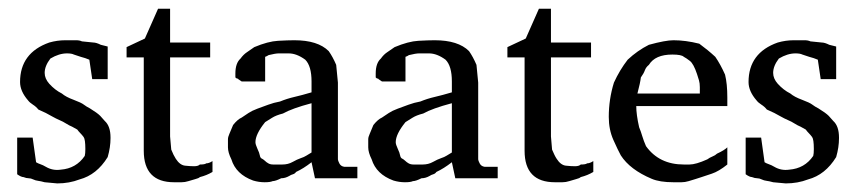

<svg xmlns="http://www.w3.org/2000/svg" viewBox="-20 -415 1993 447"><path d="M214.7 -310.7 230.7 -306.7V-230.7H194.7L188 -276Q178.7 -280 168 -282.7L152 -288Q146.7 -290.7 136 -290.7Q117.3 -290.7 97.3 -278.7Q84 -261.3 84 -245.3Q84 -232 94.7 -220Q108 -205.3 124 -197.3Q133.3 -189.3 151.3 -182.7Q169.3 -176 175.3 -171.3Q181.3 -166.7 189.3 -162.7Q206.7 -152 213.3 -145.3L224 -133.3Q237.3 -121.3 237.3 -94.7V-93.3Q237.3 -72 230.7 -49.3Q205.3 -8 165.3 2.7Q141.3 12 113.3 12L84 9.3Q74.7 6.7 68.7 6Q62.7 5.3 57.3 2.7Q52 0 46.7 0Q41.3 0 34.7 -2.7Q29.3 -2.7 20 -9.3V-94.7H56L64 -37.3Q68 -34.7 74 -32.7Q80 -30.7 86.7 -26.7Q102.7 -17.3 121.3 -20Q157.3 -22.7 177.3 -52Q178.7 -57.3 178.7 -68Q178.7 -90.7 174.7 -96Q170.7 -101.3 166.7 -105.3Q162.7 -109.3 160 -113.3L148 -120Q141.3 -122.7 134 -127.3Q126.7 -132 118.7 -135.3Q110.7 -138.7 101.3 -144Q88 -152 69.3 -160Q64 -166.7 56.7 -171.3Q49.3 -176 45.3 -181.3Q26.7 -202.7 26.7 -224Q26.7 -292 94.7 -316Q113.3 -321.3 132 -321.3H157.3Q165.3 -321.3 170.7 -318.7L197.3 -316Q204 -316 214.7 -310.7Z M460 -34.7Q466.7 -34.7 474.7 -40V-14.7Q461.3 -6.7 445.3 -2.7Q442.7 0 434.7 2Q426.7 4 418.7 6.7Q410.7 9.3 402.7 9.3H385.3Q314.7 9.3 314.7 -64V-281.3H274.7V-305.3L317.3 -325.3L348 -394.7H376V-316H469.3V-281.3H376V-97.3Q376 -97.3 378.7 -66.7Q381.3 -60 384 -54.7Q386.7 -49.3 389.3 -45.3Q398.7 -30.7 410.7 -29.3Q422.7 -28 432 -28Q441.3 -28 445.3 -32Q457.3 -32 460 -34.7Z M705.3 -174.7Q660 -162.7 638.7 -150.7Q622.7 -146.7 613.3 -140.7Q604 -134.7 597.3 -130.7Q574.7 -102.7 574.7 -84Q574.7 -78.7 579.3 -68.7Q584 -58.7 584.7 -54Q585.3 -49.3 588 -46.7Q593.3 -44 596.7 -40.7Q600 -37.3 604.7 -34.7Q609.3 -32 616 -32Q628 -32 637.3 -32Q650.7 -32 661.3 -38Q672 -44 680 -46.7Q688 -49.3 693.3 -52.7Q698.7 -56 705.3 -60ZM762.7 -264 766.7 -222.7V-44Q766.7 -41.3 770 -34.7Q773.3 -28 781.3 -26.7H812V0H713.3L705.3 -37.3Q686.7 -22.7 669.3 -14.7Q666.7 -10.7 662 -9.3Q657.3 -8 653.3 -5.3Q644 0 634.7 0Q621.3 6.7 614.7 6.7Q609.3 9.3 596 9.3Q582.7 9.3 569.3 5.3Q529.3 -9.3 518.7 -44Q510.7 -60 510.7 -72V-90.7Q510.7 -96 514 -103.3Q517.3 -110.7 522.7 -124Q533.3 -137.3 542.7 -141.3Q550.7 -146.7 558.7 -152Q566.7 -157.3 579.3 -162Q592 -166.7 604.7 -171.3Q617.3 -176 632 -178.7Q648 -185.3 665.3 -189.3Q682.7 -193.3 705.3 -200V-225.3Q705.3 -261.3 690.7 -276Q670.7 -290.7 652 -290.7H629.3Q621.3 -290.7 605.3 -286.7Q601.3 -284 597.3 -282.7V-225.3H542.7L534.7 -230.7Q534.7 -232 532.7 -232Q530.7 -232 528 -234.7V-244Q528 -268 540 -278.7Q546.7 -288 554.7 -293.3Q562.7 -298.7 572 -305.3Q604 -318.7 627.3 -320Q650.7 -321.3 665.3 -321.3Q720 -321.3 745.3 -296Q754.7 -282.7 762.7 -264Z M1032 -174.7Q986.7 -162.7 965.3 -150.7Q949.3 -146.7 940 -140.7Q930.7 -134.7 924 -130.7Q901.3 -102.7 901.3 -84Q901.3 -78.7 906 -68.7Q910.7 -58.7 911.3 -54Q912 -49.3 914.7 -46.7Q920 -44 923.3 -40.7Q926.7 -37.3 931.3 -34.7Q936 -32 942.7 -32Q954.7 -32 964 -32Q977.3 -32 988 -38Q998.7 -44 1006.7 -46.7Q1014.7 -49.3 1020 -52.7Q1025.3 -56 1032 -60ZM1089.3 -264 1093.3 -222.7V-44Q1093.3 -41.3 1096.7 -34.7Q1100 -28 1108 -26.7H1138.7V0H1040L1032 -37.3Q1013.3 -22.7 996 -14.7Q993.3 -10.7 988.7 -9.3Q984 -8 980 -5.3Q970.7 0 961.3 0Q948 6.7 941.3 6.7Q936 9.3 922.7 9.3Q909.3 9.3 896 5.3Q856 -9.3 845.3 -44Q837.3 -60 837.3 -72V-90.7Q837.3 -96 840.7 -103.3Q844 -110.7 849.3 -124Q860 -137.3 869.3 -141.3Q877.3 -146.7 885.3 -152Q893.3 -157.3 906 -162Q918.7 -166.7 931.3 -171.3Q944 -176 958.7 -178.7Q974.7 -185.3 992 -189.3Q1009.3 -193.3 1032 -200V-225.3Q1032 -261.3 1017.3 -276Q997.3 -290.7 978.7 -290.7H956Q948 -290.7 932 -286.7Q928 -284 924 -282.7V-225.3H869.3L861.3 -230.7Q861.3 -232 859.3 -232Q857.3 -232 854.7 -234.7V-244Q854.7 -268 866.7 -278.7Q873.3 -288 881.3 -293.3Q889.3 -298.7 898.7 -305.3Q930.7 -318.7 954 -320Q977.3 -321.3 992 -321.3Q1046.7 -321.3 1072 -296Q1081.3 -282.7 1089.3 -264Z M1346.7 -34.7Q1353.3 -34.7 1361.3 -40V-14.7Q1348 -6.7 1332 -2.7Q1329.3 0 1321.3 2Q1313.3 4 1305.3 6.7Q1297.3 9.3 1289.3 9.3H1272Q1201.3 9.3 1201.3 -64V-281.3H1161.3V-305.3L1204 -325.3L1234.7 -394.7H1262.7V-316H1356V-281.3H1262.7V-97.3Q1262.7 -97.3 1265.3 -66.7Q1268 -60 1270.7 -54.7Q1273.3 -49.3 1276 -45.3Q1285.3 -30.7 1297.3 -29.3Q1309.3 -28 1318.7 -28Q1328 -28 1332 -32Q1344 -32 1346.7 -34.7Z M1673.3 -32Q1653.3 -16 1637.3 -10.7Q1621.3 -5.3 1613.3 -2.7Q1605.3 0 1598.7 2Q1592 4 1583.3 6.7Q1574.7 9.3 1566.7 9.3H1548Q1516 9.3 1497.3 1.3Q1446.7 -20 1425.3 -53.3Q1418.7 -65.3 1408 -89.3Q1397.3 -113.3 1397.3 -142.7Q1397.3 -184 1409.3 -222.7Q1422.7 -252 1441.3 -276Q1464 -297.3 1490.7 -310.7Q1529.3 -321.3 1548 -321.3Q1576 -321.3 1608 -313.3Q1628 -298.7 1645.3 -282.7Q1657.3 -265.3 1668 -241.3Q1673.3 -220 1673.3 -188V-168H1461.3Q1461.3 -148 1468 -118.7Q1472 -109.3 1475.3 -98Q1478.7 -86.7 1484 -74.7Q1514.7 -32 1572 -32H1585.3Q1600 -32 1626.7 -44Q1632 -48 1638.7 -50.7Q1645.3 -53.3 1649.3 -57.3Q1666.7 -65.3 1673.3 -72ZM1609.3 -212Q1609.3 -221.3 1607.3 -228Q1605.3 -234.7 1602.7 -242.7Q1594.7 -266.7 1586 -273.3Q1577.3 -280 1572 -282.7Q1566.7 -288 1545.3 -288Q1505.3 -288 1490.7 -264Q1484 -258.7 1481.3 -251.3Q1478.7 -244 1472 -234.7Q1470.7 -222.7 1464 -197.3H1609.3Z M1910.7 -310.7 1926.7 -306.7V-230.7H1890.7L1884 -276Q1874.7 -280 1864 -282.7L1848 -288Q1842.7 -290.7 1832 -290.7Q1813.3 -290.7 1793.3 -278.7Q1780 -261.3 1780 -245.3Q1780 -232 1790.7 -220Q1804 -205.3 1820 -197.3Q1829.3 -189.3 1847.3 -182.7Q1865.3 -176 1871.3 -171.3Q1877.3 -166.7 1885.3 -162.7Q1902.7 -152 1909.3 -145.3L1920 -133.3Q1933.3 -121.3 1933.3 -94.7V-93.3Q1933.3 -72 1926.7 -49.3Q1901.3 -8 1861.3 2.7Q1837.3 12 1809.3 12L1780 9.3Q1770.7 6.7 1764.7 6Q1758.7 5.3 1753.3 2.7Q1748 0 1742.7 0Q1737.3 0 1730.7 -2.7Q1725.3 -2.7 1716 -9.3V-94.7H1752L1760 -37.3Q1764 -34.7 1770 -32.7Q1776 -30.7 1782.7 -26.7Q1798.7 -17.3 1817.3 -20Q1853.3 -22.7 1873.3 -52Q1874.7 -57.3 1874.7 -68Q1874.7 -90.7 1870.7 -96Q1866.7 -101.3 1862.7 -105.3Q1858.7 -109.3 1856 -113.3L1844 -120Q1837.3 -122.7 1830 -127.3Q1822.7 -132 1814.7 -135.3Q1806.7 -138.7 1797.3 -144Q1784 -152 1765.3 -160Q1760 -166.7 1752.7 -171.3Q1745.3 -176 1741.3 -181.3Q1722.7 -202.7 1722.7 -224Q1722.7 -292 1790.7 -316Q1809.3 -321.3 1828 -321.3H1853.3Q1861.3 -321.3 1866.7 -318.7L1893.3 -316Q1900 -316 1910.7 -310.7Z"/></svg>

Font: Peddana
Style: Regular
Weight: 400
Designer: Appaji Ambarisha Darbha
Foundry: Appaji Ambarisha Darbha
Version: Version 1.0.4; ttfautohint (v1.2.25-373a) -l 7 -r 28 -G 50 -